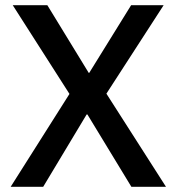

<svg xmlns="http://www.w3.org/2000/svg" viewBox="-20 -718 679 738"><path d="M618 0H485L316 -278H313L146 0H21L247 -357L29 -698H162L321 -438H323L484 -698H609L389 -358Z"/></svg>

Font: IBM Plex Sans Arabic Medium
Style: Regular
Weight: 500
Designer: Mike Abbink, Paul van der Laan, Pieter van Rosmalen, Wael Morcos, Khajak Apelian
Foundry: Bold Monday
Version: Version 1.1